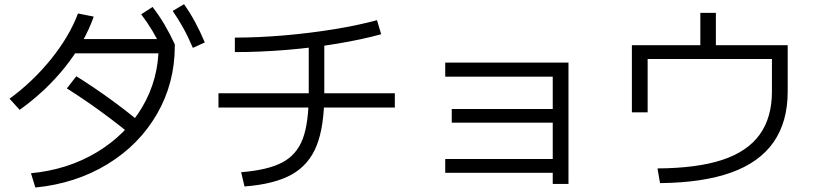

<svg xmlns="http://www.w3.org/2000/svg" viewBox="-20 -838 3790 893"><path d="M717.8 -624 750 -589.8H306.6V-656.2H777.3L793 -631.8V-624Q793 -451.2 710 -307.6Q627 -164.1 479.5 -74.2Q332 15.6 144.5 34.2L124 -32.2Q295.9 -48.8 431.2 -130.4Q566.4 -211.9 642.1 -340.8Q717.8 -469.7 717.8 -624ZM342.8 -775.4 416 -760.7Q373 -639.6 283.7 -527.3Q194.3 -415 71.3 -327.1L24.4 -378.9Q132.8 -458 217.8 -563.5Q302.7 -668.9 342.8 -775.4ZM291 -426.8 335 -483.4Q507.8 -375 657.2 -248L612.3 -192.4Q452.1 -325.2 291 -426.8ZM636.7 -771.5 689.5 -805.7Q719.7 -766.6 744.6 -724.6Q769.5 -682.6 793 -631.8L737.3 -602.5Q712.9 -654.3 689 -694.3Q665 -734.4 636.7 -771.5ZM783.2 -787.1 835.9 -818.4Q864.3 -778.3 887.2 -735.8Q910.2 -693.4 932.6 -640.6L877 -615.2Q854.5 -668 832 -708.5Q809.6 -749 783.2 -787.1Z M1416 -400.4V-659.2H1488.3V-400.4Q1488.3 -250 1452.6 -160.6Q1417 -71.3 1336.9 -26.4Q1256.8 18.6 1117.2 29.3L1101.6 -37.1Q1225.6 -46.9 1293 -82.5Q1360.4 -118.2 1388.2 -192.4Q1416 -266.6 1416 -400.4ZM996.1 -404.3H1816.4V-337.9H996.1ZM1733.4 -744.1 1752.9 -678.7Q1664.1 -654.3 1550.8 -635.3Q1437.5 -616.2 1314 -606Q1190.4 -595.7 1072.3 -595.7V-663.1Q1180.7 -663.1 1300.8 -673.3Q1420.9 -683.6 1534.2 -702.1Q1647.5 -720.7 1733.4 -744.1Z M2550.8 -34.2H2050.8V-98.6H2550.8V-267.6H2081.1V-331.1H2550.8V-481.4H2050.8V-546.9H2624V17.6H2550.8Z M3570.3 -412.1V-563.5H2992.2V-315.4H2918.9V-627.9H3237.3V-778.3H3309.6V-627.9H3643.6V-412.1Q3643.6 -271.5 3578.1 -177.2Q3512.7 -83 3380.9 -35.6Q3249 11.7 3049.8 13.7L3038.1 -54.7Q3221.7 -55.7 3338.9 -94.2Q3456.1 -132.8 3513.2 -211.9Q3570.3 -291 3570.3 -412.1Z"/></svg>

Font: WEMIX Pretendard Variable
Style: Regular
Weight: 400
Designer: Base glyphs from Inter by Rasmus Andersson; Hangeul glyphs from Noto Sans CJK(Source Han Sans) by Jang Soo-young and Kan
Foundry: Kil Hyung-jin
Version: Version 1.000;Glyphs 3.2 (3208)